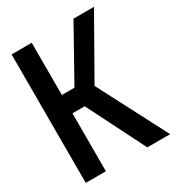

<svg xmlns="http://www.w3.org/2000/svg" viewBox="-172 -819 846 924"><g transform="rotate(-30 251.0 -357.0)"><path d="M33 0H145V-322H213L375 0H502L303 -383L491 -714H377L215 -424H145V-714H33Z"/></g></svg>

Font: Noto Sans Mono ExtraCondensed SemiBold
Style: Regular
Weight: 600
Width: 2
Designer: Monotype Design Team
Foundry: Monotype Imaging Inc.
Version: Version 2.014